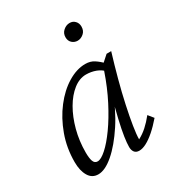

<svg xmlns="http://www.w3.org/2000/svg" viewBox="-151 -703 747 809"><g transform="rotate(-30 223.0 -298.5)"><path d="M93.8 7.8Q63.5 7.8 47.9 -18.6Q32.2 -44.9 32.2 -86.9Q32.2 -155.3 54.2 -215.8Q76.2 -276.4 112.3 -323.2Q148.4 -370.1 191.9 -396.5Q235.4 -422.9 277.3 -422.9Q301.8 -422.9 319.8 -411.1Q337.9 -399.4 356.4 -379.9L343.8 -347.7Q327.1 -366.2 304.7 -374.5Q282.2 -382.8 257.8 -382.8Q225.6 -382.8 195.8 -359.4Q166 -335.9 143.1 -296.4Q120.1 -256.8 106.4 -205.6Q92.8 -154.3 92.8 -98.6Q92.8 -71.3 98.1 -56.2Q103.5 -41 118.2 -41Q134.8 -41 161.1 -64.5Q187.5 -87.9 218.3 -130.9Q249 -173.8 278.8 -231.4Q308.6 -289.1 332 -357.4L338.9 -380.9L377 -415H399.4Q381.8 -357.4 366.2 -299.3Q350.6 -241.2 339.4 -189Q328.1 -136.7 321.8 -96.7Q315.4 -56.6 315.4 -34.2Q337.9 -45.9 357.4 -63.5Q377 -81.1 396.5 -105.5L417 -80.1Q392.6 -51.8 370.1 -32.2Q347.7 -12.7 328.1 -2.4Q308.6 7.8 293 7.8Q277.3 7.8 270 -2Q262.7 -11.7 262.7 -27.3Q262.7 -45.9 267.1 -75.7Q271.5 -105.5 282.7 -153.8Q293.9 -202.1 314.5 -276.4H325.2Q294.9 -192.4 252.9 -128.4Q210.9 -64.5 168.9 -28.3Q127 7.8 93.8 7.8ZM299.8 -523.4Q284.2 -523.4 272.9 -533.7Q261.7 -543.9 261.7 -561.5Q261.7 -581.1 275.9 -593.3Q290 -605.5 306.6 -605.5Q322.3 -605.5 332.5 -594.7Q342.8 -584 342.8 -567.4Q342.8 -546.9 329.1 -535.2Q315.4 -523.4 299.8 -523.4Z"/></g></svg>

Font: Crimson Pro ExtraLight
Style: Italic
Weight: 250
Italic angle: -12°
Designer: Jacques Le Bailly
Foundry: Baron von Fonthausen
Version: Version 1.003